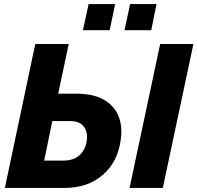

<svg xmlns="http://www.w3.org/2000/svg" viewBox="-20 -927 974 947"><path d="M389 -778 417 -907H548L521 -778ZM594 -778 622 -907H752L726 -778ZM4 0 154 -710H319L267 -465H358Q476 -465 533.5 -403Q591 -341 575 -234Q560 -127 486 -63.5Q412 0 298 0ZM770 -710H934L783 0H619ZM198 -135H294Q343 -135 372.5 -162Q402 -189 408 -234Q414 -275 393.5 -302.5Q373 -330 324 -330H238Z"/></svg>

Font: Raleway-v4020 ExtraBold
Style: Italic
Weight: 800
Italic angle: -12°
Designer: Matt McInerney, Pablo Impallari, Rodrigo Fuenzalida
Foundry: Matt McInerney, Pablo Impallari, Rodrigo Fuenzalida
Version: Version 4.020;PS 004.020;hotconv 1.0.88;makeotf.lib2.5.64775